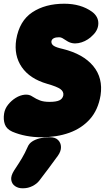

<svg xmlns="http://www.w3.org/2000/svg" viewBox="-56 -712 570 1031"><path d="M484 -200Q471 -122 427 -72.5Q383 -23 316 1Q249 25 165 25Q125 25 85 17.5Q45 10 10 -5Q-21 -19 -30 -44.5Q-39 -70 -34 -102Q-30 -128 -12.5 -150Q5 -172 28.5 -186.5Q52 -201 76.5 -203.5Q101 -206 119 -193Q139 -180 159 -172.5Q179 -165 210 -165Q245 -165 262.5 -173Q280 -181 284 -200Q287 -220 268.5 -233.5Q250 -247 197 -262Q104 -289 61 -351.5Q18 -414 31 -499Q48 -600 117.5 -646Q187 -692 289 -692Q378 -692 438 -649Q473 -623 472 -585Q471 -547 436 -517L431 -512Q401 -487 365.5 -480.5Q330 -474 302 -493Q288 -502 279.5 -507Q271 -512 261 -512Q243 -512 232.5 -506.5Q222 -501 220 -490Q219 -475 232.5 -466Q246 -457 282 -449Q391 -422 444.5 -357.5Q498 -293 484 -200ZM155 258Q142 275 118.5 287Q95 299 68 299H64Q42 299 25 287.5Q8 276 4.5 254.5Q1 233 20 203Q46 164 61.5 138Q77 112 93 76Q100 59 116.5 48Q133 37 156.5 31Q180 25 206 25H213Q241 25 256 40Q271 55 271.5 77.5Q272 100 255 124Q227 163 205 192Q183 221 155 258Z"/></svg>

Font: Winky Sans Black
Style: Italic
Weight: 900
Italic angle: -8.97852°
Designer: Simon Atzbach
Foundry: typofactur
Version: Version 1.205